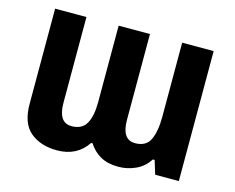

<svg xmlns="http://www.w3.org/2000/svg" viewBox="-100 -861 1246 1019"><g transform="rotate(15 522.5 -352.0)"><path d="M287 10Q197 10 140.5 -37Q84 -84 84 -191V-714H256V-243Q256 -134 329 -134Q386 -134 409.5 -175.5Q433 -217 433 -293V-714H605V-243Q605 -134 678 -134Q738 -134 760 -180Q782 -226 782 -308V-714H955V0H825L802 -75H792Q765 -32 719.5 -11Q674 10 624 10Q566 10 526 -12.5Q486 -35 461 -75H453Q397 10 287 10Z"/></g></svg>

Font: Noto Sans ExtraBold
Style: Regular
Weight: 800
Designer: Monotype Design Team
Foundry: Monotype Imaging Inc.
Version: Version 2.007